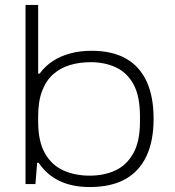

<svg xmlns="http://www.w3.org/2000/svg" viewBox="-20 -743 705 775"><path d="M342 12Q272 12 220.5 -12.5Q169 -37 136 -86H130L123 0H83V-723H134V-446H140Q163 -477 194 -497Q225 -517 264 -527.5Q303 -538 350 -538Q433 -538 488.5 -506.5Q544 -475 572 -414Q600 -353 600 -263Q600 -174 571 -112.5Q542 -51 485 -19.5Q428 12 342 12ZM342 -34Q400 -34 445.5 -55Q491 -76 518 -124Q545 -172 545 -253V-273Q545 -355 519 -402.5Q493 -450 448 -471Q403 -492 346 -492Q301 -492 262.5 -480.5Q224 -469 195 -443.5Q166 -418 150 -376Q134 -334 134 -273V-253Q134 -172 161.5 -124Q189 -76 236 -55Q283 -34 342 -34Z"/></svg>

Font: Archivo Expanded Thin
Style: Regular
Weight: 250
Width: 7
Designer: Hector Gatti
Foundry: Omnibus-Type
Version: Version 2.001